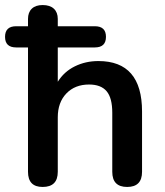

<svg xmlns="http://www.w3.org/2000/svg" viewBox="-38 -733 653 761"><path d="M131 8Q73 8 73 -52V-545H26Q-18 -545 -18 -587Q-18 -629 26 -629H73V-658Q73 -684 88 -698.5Q103 -713 131 -713Q160 -713 175.5 -698.5Q191 -684 191 -658V-629H338Q382 -629 382 -587Q382 -545 338 -545H191V-409Q216 -449 258.5 -470Q301 -491 352 -491Q525 -491 525 -291V-52Q525 8 466 8Q407 8 407 -52V-286Q407 -345 384.5 -371.5Q362 -398 315 -398Q259 -398 225 -362.5Q191 -327 191 -268V-52Q191 8 131 8Z"/></svg>

Font: Chiron GoRound TC M
Style: Regular
Weight: 500
Designer: Ryoko NISHIZUKA 西塚涼子 (kana, bopomofo & ideographs); Paul D. Hunt (Latin, Greek & Cyrillic); Sandoll Communications 산돌커뮤니
Foundry: Adobe
Version: Version 1.000;hotconv 1.1.1;makeotfexe 2.6.0